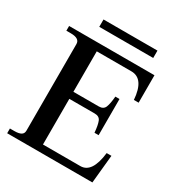

<svg xmlns="http://www.w3.org/2000/svg" viewBox="-193 -957 1010 1085"><g transform="rotate(30 312.0 -414.5)"><path d="M517 -781H165V-829H517ZM589 -184 571 0H15V-31H44Q73 -31 87.5 -39.5Q102 -48 102 -67V-632Q102 -669 44 -669H15V-700H572V-521H541Q531 -654 448 -654H222V-390H388Q418 -390 427.5 -413.5Q437 -437 441 -485H468V-249H441Q437 -297 427.5 -320.5Q418 -344 388 -344H222V-46H466Q542 -46 558 -184Z"/></g></svg>

Font: Taviraj Medium
Style: Regular
Weight: 500
Designer: Katatrad Team
Foundry: CadsonDemak
Version: Version 1.030